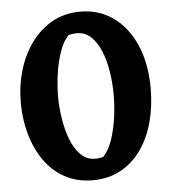

<svg xmlns="http://www.w3.org/2000/svg" viewBox="-50 -711 689 770"><g transform="rotate(-5 294.5 -326.0)"><path d="M294 13Q229 13 179.5 -14.5Q130 -42 97.5 -89.5Q65 -137 48.5 -197Q32 -257 32 -321Q32 -391 50.5 -452.5Q69 -514 104 -562Q139 -610 188.5 -637.5Q238 -665 301 -665Q377 -665 434.5 -623.5Q492 -582 524 -507.5Q556 -433 556 -334Q556 -262 539 -199Q522 -136 488.5 -88.5Q455 -41 406 -14Q357 13 294 13ZM311 -72Q327 -72 343 -77Q366 -102 379.5 -142.5Q393 -183 399.5 -230Q406 -277 406 -320Q406 -369 398.5 -415.5Q391 -462 375.5 -499Q360 -536 336.5 -558Q313 -580 280 -580Q273 -580 264.5 -579Q256 -578 246 -575Q224 -552 210 -510.5Q196 -469 189.5 -422Q183 -375 183 -333Q183 -292 190 -246Q197 -200 212 -160.5Q227 -121 251.5 -96.5Q276 -72 311 -72Z"/></g></svg>

Font: Eczar SemiBold
Style: Regular
Weight: 600
Designer: Vaibhav Singh
Foundry: Rosetta Type Foundry
Version: Version 2.000